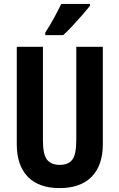

<svg xmlns="http://www.w3.org/2000/svg" viewBox="-20 -954 611 984"><path d="M507 -215Q507 -107 450 -48.5Q393 10 285 10Q179 10 122.5 -48Q66 -106 66 -216V-714H200V-236Q200 -160 222 -134.5Q244 -109 286 -109Q330 -109 350.5 -135.5Q371 -162 371 -237V-714H507ZM441 -924Q427 -906 403.5 -879Q380 -852 353.5 -823.5Q327 -795 304 -774H212V-787Q238 -827 258 -864Q278 -901 294 -934H441Z"/></svg>

Font: Noto Sans Telugu ExtraCondensed
Style: Bold
Weight: 700
Width: 2
Designer: Jelle Bosma - Monotype Design Team
Foundry: Monotype Imaging Inc.
Version: Version 2.005; ttfautohint (v1.8.4.7-5d5b)